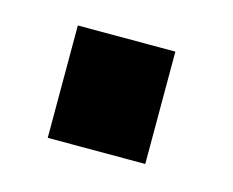

<svg xmlns="http://www.w3.org/2000/svg" viewBox="-42 -427 332 274"><g transform="rotate(15 124.0 -290.0)"><path d="M44.9 -207V-373H189V-207Z"/></g></svg>

Font: TitilliumText25L
Style: 999 wt
Weight: 900
Designer: Accademia di Belle Arti di Urbino and others
Foundry: Accademia di Belle Arti di Urbino and others.
Version: Version 25.000